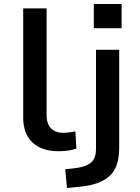

<svg xmlns="http://www.w3.org/2000/svg" viewBox="-20 -747 701 960"><path d="M272 9Q188 9 142 -35Q96 -79 96 -159V-705H213V-170Q213 -143 222.5 -123.5Q232 -104 250.5 -93.5Q269 -83 295 -83Q310 -83 325.5 -85Q341 -87 357 -90L362 -4Q341 3 320 6Q299 9 272 9ZM449 -606V-727H588V-606ZM315 193 306 99 362 93Q408 87 434 66.5Q460 46 460 -3V-498H576V-7Q576 37 565.5 71.5Q555 106 531.5 129.5Q508 153 469.5 167.5Q431 182 376 187Z"/></svg>

Font: Nunito Sans 7pt SemiExpanded SemiBold
Style: Regular
Weight: 600
Width: 6
Designer: Vernon Adams
Foundry: Vernon Adams
Version: Version 3.101;gftools[0.9.27]